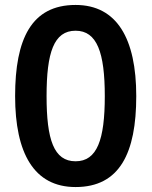

<svg xmlns="http://www.w3.org/2000/svg" viewBox="-20 -745 612 775"><path d="M530 -357C530 -589 452 -725 285 -725C107 -725 41 -588 41 -357C41 -127 117 10 285 10C463 10 530 -127 530 -357ZM168 -357C168 -532 197 -621 285 -621C372 -621 403 -532 403 -357C403 -181 372 -94 285 -94C197 -94 168 -182 168 -357Z"/></svg>

Font: Noto Sans Myanmar SemiBold
Style: Regular
Weight: 600
Designer: Monotype Design Team
Foundry: Monotype Imaging Inc.
Version: Version 2.107